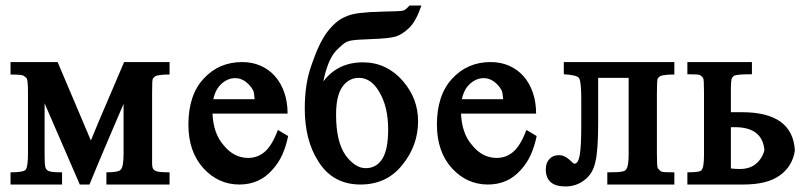

<svg xmlns="http://www.w3.org/2000/svg" viewBox="-20 -666 2918 693"><path d="M308 -159Q337 -230 368 -301.5Q399 -373 428 -442H592V-397Q575 -397 564.5 -396Q554 -395 547.5 -393.5Q541 -392 538 -389Q535 -386 532 -383Q530 -379 529.5 -366.5Q529 -354 529 -331V-78Q529 -65 531 -60Q532 -57 535 -54Q538 -51 542 -49Q551 -44 592 -44V0H364V-44Q409 -44 416 -54Q426 -64 426 -111V-291Q395 -219 363.5 -145Q332 -71 303 0H268L141 -293V-111Q141 -93 141.5 -81.5Q142 -70 143.5 -63.5Q145 -57 148 -54Q151 -51 155 -49Q164 -44 204 -44V0H18V-44Q66 -44 73 -54Q81 -65 81 -111V-331Q81 -372 77 -382Q76 -385 66 -392Q61 -397 18 -397V-442H188Z M747 -256Q750 -184 787 -142Q824 -96 876 -96Q910 -96 936 -118.5Q962 -141 983 -197L1020 -175Q1013 -140 999.5 -109Q986 -78 962 -52Q916 0 844 0Q768 0 714 -59Q660 -119 660 -216Q660 -323 715 -382Q770 -442 854 -442Q890 -442 920 -429Q950 -416 972 -391.5Q994 -367 1006 -332.5Q1018 -298 1018 -256ZM899 -308Q898 -318 897 -327Q896 -336 893 -341Q883 -359 866 -371.5Q849 -384 829 -384Q803 -384 780.5 -364.5Q758 -345 750 -308Z M1193 -483Q1176 -464 1165 -435.5Q1154 -407 1147 -372Q1199 -441 1290 -441Q1333 -441 1369 -424Q1405 -407 1433 -375Q1489 -311 1489 -229Q1489 -141 1433 -72Q1377 0 1281 0Q1182 0 1130 -82Q1104 -122 1092 -170Q1080 -218 1080 -274Q1080 -319 1086 -358.5Q1092 -398 1106 -436Q1119 -474 1132.5 -502Q1146 -530 1160 -549Q1175 -569 1191.5 -583.5Q1208 -598 1228 -606Q1246 -615 1279 -619Q1312 -623 1360 -624Q1392 -625 1411 -625.5Q1430 -626 1436 -628L1434 -627Q1444 -630 1458 -646H1501Q1482 -590 1457.5 -566Q1433 -542 1408 -534Q1383 -527 1322 -525Q1292 -524 1270.5 -522.5Q1249 -521 1237 -517Q1227 -514 1215.5 -504Q1204 -494 1193 -483ZM1275 -385Q1239 -385 1216 -353Q1193 -321 1193 -252Q1193 -155 1227 -106Q1243 -84 1261.5 -71.5Q1280 -59 1300 -59Q1338 -59 1359.5 -92Q1381 -125 1381 -199Q1381 -281 1349 -334Q1320 -385 1275 -385Z M1644 -256Q1647 -184 1684 -142Q1721 -96 1773 -96Q1807 -96 1833 -118.5Q1859 -141 1880 -197L1917 -175Q1910 -140 1896.5 -109Q1883 -78 1859 -52Q1813 0 1741 0Q1665 0 1611 -59Q1557 -119 1557 -216Q1557 -323 1612 -382Q1667 -442 1751 -442Q1787 -442 1817 -429Q1847 -416 1869 -391.5Q1891 -367 1903 -332.5Q1915 -298 1915 -256ZM1796 -308Q1795 -318 1794 -327Q1793 -336 1790 -341Q1780 -359 1763 -371.5Q1746 -384 1726 -384Q1700 -384 1677.5 -364.5Q1655 -345 1647 -308Z M2015 -442H2414V-397Q2397 -397 2386.5 -396Q2376 -395 2369.5 -393.5Q2363 -392 2360 -389Q2357 -386 2354 -383Q2351 -375 2351 -331V-111Q2351 -66 2354 -59L2353 -60Q2355 -58 2358 -54.5Q2361 -51 2365 -48Q2370 -45 2381.5 -44.5Q2393 -44 2414 -44V0H2172V-44Q2191 -44 2203.5 -44.5Q2216 -45 2224 -46.5Q2232 -48 2236 -50.5Q2240 -53 2242 -58Q2249 -69 2249 -111V-385H2139V-224Q2139 -173 2136.5 -137.5Q2134 -102 2129 -82Q2120 -38 2088 -15Q2059 7 2021 7Q1950 7 1950 -55Q1950 -78 1963 -92Q1976 -106 1997 -106Q2008 -106 2017.5 -101.5Q2027 -97 2036 -89Q2050 -75 2053 -75Q2067 -75 2072.5 -106Q2078 -137 2078 -215V-307Q2078 -373 2070 -384Q2064 -395 2015 -398Z M2618 -261H2653Q2656 -261 2658 -261Q2841 -261 2849 -123Q2841 -67 2795.5 -33.5Q2750 0 2663 0H2461V-44Q2508 -44 2512 -52Q2521 -61 2521 -106V-336Q2521 -379 2518 -384Q2515 -389 2507 -395Q2501 -398 2461 -398V-442H2694V-398Q2642 -398 2630 -393Q2629 -392 2626.5 -390Q2624 -388 2622 -384Q2618 -380 2618 -336ZM2618 -58Q2625 -57 2633.5 -56.5Q2642 -56 2650 -56Q2687 -56 2709.5 -75.5Q2732 -95 2739 -124Q2732 -207 2632 -207H2618Z"/></svg>

Font: New Athena Unicode
Style: Bold
Weight: 700
Designer: J. Rusten 1997; rev. by R. Hancock 2001, 2002, rev. by D. Mastronarde 2002-2021
Foundry: Society for Classical Studies (formerly American Philological Association)
Version: Version 5.008